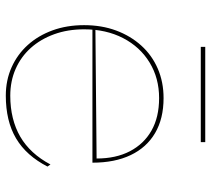

<svg xmlns="http://www.w3.org/2000/svg" viewBox="-52 -642 710 645"><g transform="rotate(90 302.5 -320.0)"><path d="M310 -515Q379 -515 427.5 -486.5Q476 -458 501.5 -404.5Q527 -351 527 -276H79V-286L513 -290Q513 -355 488.5 -402Q464 -449 419 -474.5Q374 -500 310 -500Q243 -500 190.5 -468Q138 -436 108.5 -379Q79 -322 79 -248Q79 -193 95.5 -147.5Q112 -102 141.5 -69Q171 -36 212 -18Q253 0 302 0Q342 0 376.5 -8.5Q411 -17 439.5 -33.5Q468 -50 491.5 -75.5Q515 -101 533 -135L540 -125Q522 -90 498.5 -63.5Q475 -37 445.5 -19.5Q416 -2 380 6.5Q344 15 302 15Q250 15 206.5 -4.5Q163 -24 131.5 -59Q100 -94 82.5 -142Q65 -190 65 -248Q65 -307 83 -355.5Q101 -404 133.5 -440Q166 -476 211 -495.5Q256 -515 310 -515ZM138 -640V-655H458V-640Z"/></g></svg>

Font: Kalnia Thin
Style: Regular
Weight: 250
Designer: Frida Medrano
Foundry: Frida Medrano
Version: Version 1.105